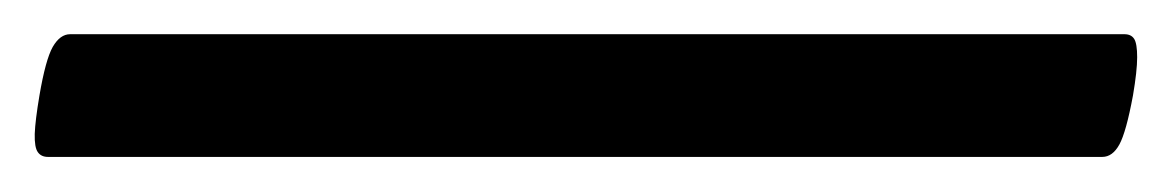

<svg xmlns="http://www.w3.org/2000/svg" viewBox="-49 102 672 110"><path d="M582.5 191.9Q588.4 191.9 592.3 184.8Q596.2 177.7 600.1 156.7Q602.5 142.6 602.5 134.8Q602.5 127 600.8 124.3Q599.1 121.6 595.2 121.6H-8.8Q-14.6 121.6 -18.8 128.9Q-22.9 136.2 -26.4 156.7Q-28.8 170.9 -29.1 178.7Q-29.3 186.5 -27.3 189.2Q-25.4 191.9 -21.5 191.9Z"/></svg>

Font: Courier Prime Sans
Style: Regular
Weight: 300
Italic angle: -10°
Designer: Alan Dague-Greene
Foundry: Quote-Unquote Apps
Version: Version 3.23